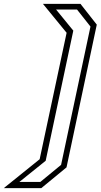

<svg xmlns="http://www.w3.org/2000/svg" viewBox="-100 -770 520 990"><path d="M113 200H-80.5L104.5 51L243.5 -601L121.5 -750H315L399 -643L243 93ZM108 168 215 80 366.5 -633 297 -721H189L278 -612L135.5 59L0 168Z"/></svg>

Font: Tourney Expanded Light
Style: Italic
Weight: 300
Width: 7
Italic angle: -12°
Designer: Tyler Finck
Foundry: Etcetera Type Co
Version: Version 1.010; ttfautohint (v1.8.3)